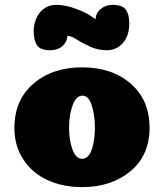

<svg xmlns="http://www.w3.org/2000/svg" viewBox="-20 -760 671 787"><path d="M369 -237Q369 -289 356 -328.5Q343 -368 318 -368Q292 -368 277.5 -328Q263 -288 263 -237Q263 -186 277 -147.5Q291 -109 317 -109Q331 -109 341 -120Q351 -131 357 -149.5Q363 -168 366 -190.5Q369 -213 369 -237ZM317 7Q239 7 176.5 -21Q114 -49 76.5 -105Q39 -161 39 -236Q39 -350 117 -417Q195 -484 317 -484Q439 -484 516 -417Q593 -350 593 -236Q593 -123 514.5 -58Q436 7 317 7ZM256 -613Q256 -601 250.5 -590Q245 -579 236 -571Q227 -563 214 -558.5Q201 -554 186 -554Q146 -554 132 -574Q118 -594 118 -633Q118 -653 124 -671.5Q130 -690 141 -705.5Q152 -721 170 -730.5Q188 -740 210 -740Q248 -740 288.5 -725Q329 -710 350 -696L372 -681Q372 -706 392.5 -723Q413 -740 442 -740Q482 -740 496 -720Q510 -700 510 -662Q510 -635 500.5 -611Q491 -587 469.5 -570.5Q448 -554 418 -554Q382 -554 350 -568.5Q318 -583 295 -598Q272 -613 256 -613Z"/></svg>

Font: Coiny 2.0
Style: Regular
Weight: 400
Version: Version 1.001 July 11, 2018